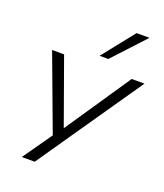

<svg xmlns="http://www.w3.org/2000/svg" viewBox="-166 -869 990 1158"><g transform="rotate(20 328.5 -289.5)"><path d="M113 180 252 -18 256 26 64 -489H141L296 -57H283L575 -489H657L196 180ZM345 -554 508 -759H591L401 -554Z"/></g></svg>

Font: Nunito Sans 10pt Expanded Light
Style: Italic
Weight: 300
Width: 7
Italic angle: -9°
Designer: Vernon Adams
Foundry: Vernon Adams
Version: Version 3.101;gftools[0.9.27]